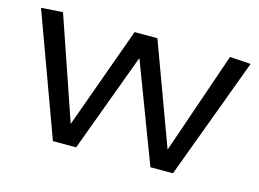

<svg xmlns="http://www.w3.org/2000/svg" viewBox="-78 -676 1100 814"><g transform="rotate(15 472.0 -269.5)"><path d="M207 0 12 -533 107 -539 261 -90 422 -536H522L686 -91L840 -539L932 -533L734 0H635L470 -435L309 0Z"/></g></svg>

Font: Georama Extended
Style: Regular
Weight: 400
Width: 7
Designer: Jean-Baptiste Levee
Foundry: Production Type
Version: Version 1.000